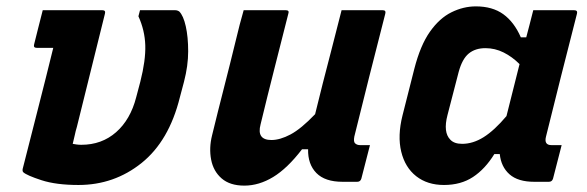

<svg xmlns="http://www.w3.org/2000/svg" viewBox="-20 -570 1840 602"><path d="M114 -538H301Q312 -538 309 -527Q287 -438 265 -349.5Q243 -261 221 -172Q217 -159 214.5 -146.5Q212 -134 208 -119Q213 -118 220 -117Q227 -116 235 -116Q299 -116 344 -155.5Q389 -195 407 -265L420 -314Q437 -381 435.5 -428Q434 -475 414 -519L419 -538H529Q536 -538 542 -534Q555 -521 562.5 -487.5Q570 -454 570 -409Q570 -364 557 -314L544 -265Q510 -128 424 -59Q338 10 226 10Q156 10 110 -5Q64 -20 53 -30Q50 -33 51 -40Q75 -135 99.5 -230.5Q124 -326 147 -420H95Q84 -420 87 -431Q92 -451 99.5 -481Q107 -511 114 -538Z M744 -538H876Q888 -538 884 -527Q862 -440 840 -353.5Q818 -267 797 -180Q784 -131 831 -131Q858 -131 891 -148.5Q924 -166 968 -212Q980 -261 992 -308.5Q1004 -356 1018.5 -411Q1033 -466 1051 -538H1180Q1191 -538 1188 -527Q1163 -430 1137.5 -328.5Q1112 -227 1091 -142Q1088 -126 1093 -121Q1099 -115 1109 -115H1140L1113 -10Q1110 0 1100 0H1054Q999 0 972 -27.5Q945 -55 946 -102H927Q881 -42 836.5 -15Q792 12 746 12Q701 12 675 -10.5Q649 -33 642 -69.5Q635 -106 645 -146Q663 -220 682 -294Q701 -368 719 -442Q725 -468 731.5 -492.5Q738 -517 744 -538Z M1472 -550Q1524 -550 1558 -525.5Q1592 -501 1613 -453H1630Q1635 -471 1640 -491Q1645 -511 1652 -538H1780Q1792 -538 1789 -527Q1764 -430 1738.5 -328.5Q1713 -227 1692 -142Q1685 -115 1709 -115H1741L1714 -10Q1711 0 1701 0H1655Q1604 0 1577.5 -23.5Q1551 -47 1547 -87H1530Q1501 -40 1463 -15Q1425 10 1372 10Q1320 10 1285 -17.5Q1250 -45 1238 -94.5Q1226 -144 1242 -208L1279 -354Q1298 -428 1328 -470.5Q1358 -513 1395.5 -531.5Q1433 -550 1472 -550ZM1392 -132Q1404 -119 1429 -119Q1463 -119 1496.5 -140Q1530 -161 1568 -206Q1578 -247 1588.5 -287.5Q1599 -328 1609 -369Q1586 -392 1559 -405.5Q1532 -419 1502 -419Q1470 -419 1449.5 -402Q1429 -385 1418 -344L1383 -209Q1369 -155 1392 -132Z"/></svg>

Font: Recursive Sn Lnr St
Style: Bold Italic
Weight: 700
Italic angle: -15°
Version: Version 1.079;hotconv 1.0.112;makeotfexe 2.5.65598; ttfautoh